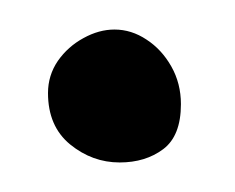

<svg xmlns="http://www.w3.org/2000/svg" viewBox="-20 -389 159 130"><path d="M61 -279Q42.5 -279 27.5 -291.2Q12.5 -303.5 12.5 -326Q12.5 -338 19.2 -347.8Q26 -357.5 36.5 -363.2Q47 -369 57.5 -369Q69 -369 79.2 -362.2Q89.5 -355.5 96 -344Q102.5 -332.5 102.5 -318.5Q102.5 -297 90.5 -288Q78.5 -279 61 -279Z"/></svg>

Font: Gluten Thin Thin
Style: Regular
Weight: 250
Version: Version 1.300